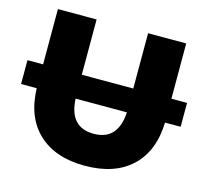

<svg xmlns="http://www.w3.org/2000/svg" viewBox="-116 -818 1023 950"><g transform="rotate(15 395.5 -343.0)"><path d="M395 14.2Q243.7 14.2 157.5 -66.4Q71.3 -147 66.9 -294.9H-13.2V-417H66.9V-700.2H265.1V-417H528.8V-700.2H724.1V-417H804.2V-294.9H724.1Q719.7 -147 633.5 -66.4Q547.4 14.2 395 14.2ZM528.8 -294.9H266.1Q272.9 -149.9 397 -149.9Q520.5 -149.9 528.8 -294.9Z"/></g></svg>

Font: Montserrat ExtraBold
Style: Regular
Weight: 800
Designer: Julieta Ulanovsky
Foundry: Julieta Ulanovsky
Version: Version 9.000